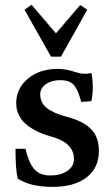

<svg xmlns="http://www.w3.org/2000/svg" viewBox="-20 -749 457 781"><path d="M187.5 -518.6 79.6 -709.5 108.4 -729.5 207.5 -613.3 306.2 -728.5 335 -709.5 228 -518.6ZM193.8 11.2Q102.5 11.2 52.2 -22.9Q43 -58.1 43 -143.6L83.5 -144Q95.7 -89.8 118.2 -62.5Q140.6 -35.2 184.6 -35.2Q226.1 -35.2 253.4 -53.5Q280.8 -71.8 280.8 -102.1Q280.8 -168.9 187.5 -193.8Q158.7 -201.7 134.8 -212.9Q110.8 -224.1 90.1 -240.2Q69.3 -256.3 57.6 -279.1Q45.9 -301.8 45.9 -329.1Q45.9 -389.2 93.5 -429Q141.1 -468.8 215.3 -468.8Q249 -468.8 289.1 -455.1Q321.3 -444.3 352.1 -452.1Q357.4 -423.8 357.4 -390.6Q357.4 -364.3 351.6 -337.4L310.5 -334.5Q303.7 -358.4 298.8 -371.3Q293.9 -384.3 284.4 -397.9Q274.9 -411.6 260.5 -417.2Q246.1 -422.9 224.6 -422.9Q190.4 -422.9 167 -407Q143.6 -391.1 143.6 -364.7Q143.6 -330.6 171.1 -309.1Q198.7 -287.6 251.5 -273.9Q316.9 -257.3 349.6 -224.6Q382.3 -191.9 382.3 -134.8Q382.3 -66.4 332.5 -27.6Q282.7 11.2 193.8 11.2Z"/></svg>

Font: Elstob 6pt SemiBold
Style: Regular
Weight: 600
Designer: Peter S. Baker
Version: Version 1.015